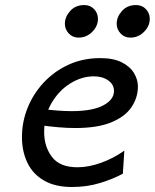

<svg xmlns="http://www.w3.org/2000/svg" viewBox="-20 -728 613 760"><path d="M472.2 -131.8 466.3 -40.5Q427.7 -19.5 376.2 -3.7Q324.7 12.2 265.1 12.2Q198.2 12.2 154.1 -13.4Q109.9 -39.1 88.4 -84Q66.9 -128.9 66.9 -185.5Q66.9 -246.1 89.6 -302Q112.3 -357.9 153.8 -402.1Q195.3 -446.3 252 -472.2Q308.6 -498 377 -498Q429.2 -498 462.2 -481.2Q495.1 -464.4 510.5 -438.5Q525.9 -412.6 525.9 -386.2Q525.9 -341.8 500.7 -304.2Q475.6 -266.6 420.9 -243.9Q366.2 -221.2 277.8 -221.2Q218.3 -221.2 136.2 -232.9V-297.9Q173.8 -293 205.6 -290.5Q237.3 -288.1 263.2 -288.1Q346.2 -288.1 388.7 -310.8Q431.2 -333.5 431.2 -367.7Q431.2 -393.6 408.4 -409.7Q385.7 -425.8 351.6 -425.8Q303.2 -425.8 258.1 -397.7Q212.9 -369.6 183.8 -319.8Q154.8 -270 154.8 -205.1Q154.8 -147.5 185.8 -106.7Q216.8 -65.9 286.6 -65.9Q331.5 -65.9 381.1 -84Q430.7 -102.1 472.2 -131.8ZM572.8 -653.3Q572.8 -624.5 550 -601.8Q527.3 -579.1 496.1 -579.1Q472.7 -579.1 457.3 -595.5Q441.9 -611.8 441.9 -634.3Q441.9 -661.1 462.9 -684.6Q483.9 -708 518.6 -708Q542.5 -708 557.6 -691.9Q572.8 -675.8 572.8 -653.3ZM367.7 -653.3Q367.7 -624.5 345 -601.8Q322.3 -579.1 291 -579.1Q267.6 -579.1 252.2 -595.5Q236.8 -611.8 236.8 -634.3Q236.8 -661.1 257.8 -684.6Q278.8 -708 313.5 -708Q337.4 -708 352.5 -691.9Q367.7 -675.8 367.7 -653.3Z"/></svg>

Font: Andika
Style: Italic
Weight: 400
Italic angle: -14°
Designer: Victor Gaultney, Annie Olsen, Julie Remington, Don Collingsworth, Eric Hays, Becca Hirsbrunner
Foundry: SIL International
Version: Version 6.101